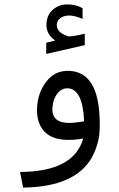

<svg xmlns="http://www.w3.org/2000/svg" viewBox="-20 -630 540 872"><path d="M231 -446Q191 -473 191 -516.5Q191 -560 219 -585Q247 -610 285.5 -610Q324 -610 355 -593V-544Q294 -571 259 -551Q241 -540 238 -521Q235 -483 287 -466Q300 -461 365 -477V-425L190 -385V-436ZM432 -104Q436 -30 426 10Q416 50 398 84Q322 219 85 222L71 151Q315 150 358 -1L340 2Q222 18 176 -39Q148 -75 148 -129Q148 -184 171 -229Q210 -304 279 -308Q421 -315 432 -104ZM335 -75 362 -79V-82Q355 -230 284 -229Q250 -228 230 -188Q218 -163 218 -131Q219 -58 335 -75Z"/></svg>

Font: Vazir Code
Style: Code
Weight: 400
Foundry: DejaVu fonts team - Redesigned by Saber Rastikerdar
Version: Version 1.1.2